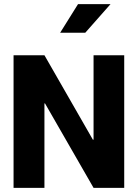

<svg xmlns="http://www.w3.org/2000/svg" viewBox="-20 -906 672 926"><path d="M579.1 -639.6V0H431.2L196.8 -407.7L194.3 -406.7V0H45.4V-639.6H194.3L428.2 -231.9L431.2 -232.9V-639.6ZM270 -748 356.4 -886.2H513.2L391.1 -748Z"/></svg>

Font: Yantramanav Black
Style: Regular
Weight: 900
Version: Version 1.001;PS 1.0;hotconv 1.0.72;makeotf.lib2.5.5900; ttf